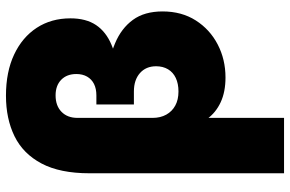

<svg xmlns="http://www.w3.org/2000/svg" viewBox="-186 -592 981 650"><g transform="rotate(-90 305.0 -266.5)"><path d="M43.9 204.1V-454.6Q43.9 -554.2 76.9 -616.7Q109.9 -679.2 169.2 -708.3Q228.5 -737.3 306.6 -737.3Q387.2 -737.3 445.8 -709.7Q504.4 -682.1 536.4 -633.1Q568.4 -584 568.4 -519Q568.4 -466.3 545.7 -432.4Q522.9 -398.4 478.5 -379.9Q434.1 -361.3 368.2 -353V-397Q433.6 -389.2 484.1 -367.9Q534.7 -346.7 563.2 -307.6Q591.8 -268.6 591.8 -207Q591.8 -142.6 561.3 -94.7Q530.8 -46.9 480 -20.5Q429.2 5.9 368.2 5.9Q319.3 5.9 284.2 -10.5Q249 -26.9 228 -56.2Q207 -85.4 200.2 -122.6H231.4V204.1ZM320.8 -153.3Q347.2 -153.3 366.5 -162.4Q385.7 -171.4 396 -188.7Q406.2 -206.1 406.2 -229Q406.2 -263.2 383.1 -283.7Q359.9 -304.2 320.8 -304.2H276.9V-431.2H307.6Q330.1 -431.2 346.2 -439.2Q362.3 -447.3 371.1 -462.6Q379.9 -478 379.9 -499Q379.9 -531.2 360.4 -550.3Q340.8 -569.3 307.6 -569.3Q272.5 -569.3 252 -549.3Q231.4 -529.3 231.4 -495.1V-240.7Q231.4 -214.4 242.4 -194.6Q253.4 -174.8 273.2 -164.1Q293 -153.3 320.8 -153.3Z"/></g></svg>

Font: Inter 28pt Black
Style: Regular
Weight: 900
Designer: Rasmus Andersson
Foundry: rsms
Version: Version 4.001;git-66647c0bb